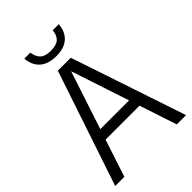

<svg xmlns="http://www.w3.org/2000/svg" viewBox="-267 -1050 1164 1164"><g transform="rotate(-45 315.0 -468.0)"><path d="M11.5 0 260 -740H371L619 0H539.5L307.5 -702H321.5L90 0ZM138 -240 156 -307.5H474L492 -240ZM316 -808.5Q270.5 -808.5 238.5 -823.5Q206.5 -838.5 188.8 -867Q171 -895.5 167.5 -935.5H219.5Q225 -894 247.5 -874.5Q270 -855 316 -855Q363 -855 385 -874.5Q407 -894 411.5 -935.5H463.5Q460 -895 442.5 -866.8Q425 -838.5 393.5 -823.5Q362 -808.5 316 -808.5Z"/></g></svg>

Font: Encode Sans SemiCondensed
Style: Regular
Weight: 400
Width: 4
Designer: Multiple Designers
Foundry: Impallari Type
Version: Version 3.002